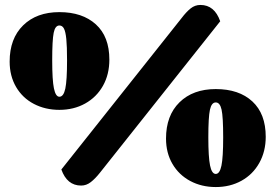

<svg xmlns="http://www.w3.org/2000/svg" viewBox="-20 -732 1113 776"><path d="M870 -646 384 -34Q365 -10 347 4Q329 18 308 18Q251 18 228 -47L714 -659Q733 -684 750.5 -698Q768 -712 790 -712Q847 -712 870 -646ZM422 -491Q422 -431 396 -385Q370 -339 324 -313.5Q278 -288 220 -288Q163 -288 117 -312Q71 -336 45 -380.5Q19 -425 19 -483Q19 -576 73.5 -629.5Q128 -683 220 -683Q313 -683 367.5 -633.5Q422 -584 422 -491ZM191 -488Q191 -408 198 -374.5Q205 -341 220 -341Q237 -341 244 -374Q251 -407 251 -488Q251 -545 248 -574.5Q245 -604 238.5 -616.5Q232 -629 220 -629Q203 -629 197 -599.5Q191 -570 191 -488ZM1054 -179Q1054 -120 1028 -73.5Q1002 -27 956 -1.5Q910 24 852 24Q795 24 749 -0.5Q703 -25 677 -69.5Q651 -114 651 -172Q651 -265 705.5 -318.5Q760 -372 852 -372Q946 -372 1000 -322Q1054 -272 1054 -179ZM822 -177Q822 -97 829 -63Q836 -29 852 -29Q868 -29 875 -62.5Q882 -96 882 -177Q882 -260 875.5 -289Q869 -318 852 -318Q835 -318 828.5 -288.5Q822 -259 822 -177Z"/></svg>

Font: Sansita Black
Style: Regular
Weight: 900
Designer: Pablo Cosgaya
Foundry: Omnibus-Type
Version: Version 1.006; ttfautohint (v1.5)